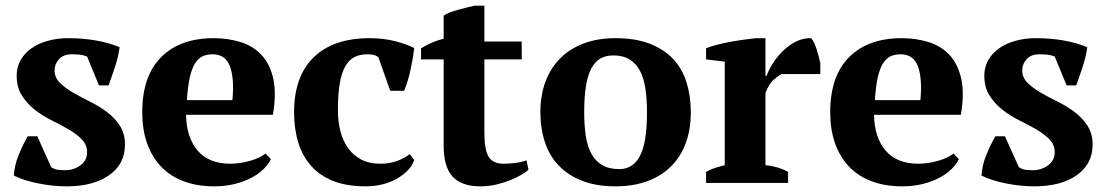

<svg xmlns="http://www.w3.org/2000/svg" viewBox="-20 -647 3914 679"><path d="M288 -109Q288 -135 269.5 -154Q251 -173 223.5 -189Q196 -205 163.5 -221Q131 -237 103.5 -258.5Q76 -280 57.5 -309Q39 -338 39 -380Q39 -410 53 -434.5Q67 -459 91 -476Q115 -493 148.5 -502.5Q182 -512 221 -512Q275 -512 321.5 -503.5Q368 -495 403 -480Q399 -448 387 -411.5Q375 -375 364 -345H330L288 -447Q276 -452 263 -453.5Q250 -455 234 -455Q204 -455 188.5 -437.5Q173 -420 173 -398Q173 -373 191.5 -354.5Q210 -336 237.5 -320Q265 -304 297.5 -288Q330 -272 357.5 -251.5Q385 -231 403.5 -203Q422 -175 422 -136Q422 -67 366 -27.5Q310 12 216 12Q168 12 117 2Q66 -8 29 -26Q31 -62 46 -99Q61 -136 78 -165H112L161 -56Q172 -48 185.5 -46.5Q199 -45 211 -45Q240 -45 264 -62Q288 -79 288 -109Z M938 -84Q930 -67 912.5 -49.5Q895 -32 869.5 -18.5Q844 -5 810.5 3.5Q777 12 738 12Q676 12 628 -6.5Q580 -25 548 -59.5Q516 -94 499.5 -142Q483 -190 483 -250Q483 -378 550 -445Q617 -512 736 -512Q787 -512 831.5 -498Q876 -484 905.5 -452Q935 -420 946.5 -368Q958 -316 945 -241H638Q639 -162 678.5 -115Q718 -68 795 -68Q828 -68 863.5 -78Q899 -88 919 -104ZM732 -455Q712 -455 696.5 -448Q681 -441 669.5 -422.5Q658 -404 651 -372.5Q644 -341 641 -293H802Q809 -371 793 -413Q777 -455 732 -455Z M1445 -81Q1438 -61 1422 -44.5Q1406 -28 1383.5 -15Q1361 -2 1332.5 5Q1304 12 1273 12Q1207 12 1159.5 -6.5Q1112 -25 1081 -59.5Q1050 -94 1035 -142.5Q1020 -191 1020 -250Q1020 -377 1089.5 -444.5Q1159 -512 1287 -512Q1336 -512 1377 -501.5Q1418 -491 1445 -477Q1443 -460 1439.5 -439.5Q1436 -419 1431.5 -398.5Q1427 -378 1421 -358.5Q1415 -339 1409 -326H1360L1318 -445Q1311 -450 1303 -452.5Q1295 -455 1279 -455Q1253 -455 1234 -445.5Q1215 -436 1201.5 -413Q1188 -390 1181.5 -352Q1175 -314 1175 -258Q1175 -217 1184 -182.5Q1193 -148 1211.5 -122.5Q1230 -97 1258 -82.5Q1286 -68 1324 -68Q1359 -68 1385 -78Q1411 -88 1429 -102Z M1469 -476Q1507 -500 1549 -510V-591Q1555 -597 1569.5 -602.5Q1584 -608 1600.5 -612.5Q1617 -617 1633 -621Q1649 -625 1659 -627H1693V-500H1825V-437H1693V-178Q1693 -116 1708.5 -92Q1724 -68 1760 -68Q1778 -68 1800.5 -70.5Q1823 -73 1842 -80L1849 -47Q1840 -38 1822.5 -28Q1805 -18 1782.5 -9Q1760 0 1733.5 6Q1707 12 1678 12Q1613 12 1581 -22Q1549 -56 1549 -132V-437H1469Z M1891 -250Q1891 -311 1909.5 -359.5Q1928 -408 1962.5 -442Q1997 -476 2046 -494Q2095 -512 2157 -512Q2227 -512 2277.5 -492.5Q2328 -473 2360.5 -438.5Q2393 -404 2408 -355.5Q2423 -307 2423 -250Q2423 -189 2405 -140.5Q2387 -92 2352.5 -58Q2318 -24 2268.5 -6Q2219 12 2157 12Q2089 12 2039 -7.5Q1989 -27 1956 -61.5Q1923 -96 1907 -144.5Q1891 -193 1891 -250ZM2046 -250Q2046 -205 2051.5 -167.5Q2057 -130 2071 -104Q2085 -78 2109 -63.5Q2133 -49 2171 -49Q2193 -49 2211 -59.5Q2229 -70 2242 -93.5Q2255 -117 2261.5 -155.5Q2268 -194 2268 -250Q2268 -296 2262.5 -333Q2257 -370 2243.5 -396Q2230 -422 2207 -436.5Q2184 -451 2149 -451Q2123 -451 2104 -440.5Q2085 -430 2072 -406.5Q2059 -383 2052.5 -344.5Q2046 -306 2046 -250Z M2744 -385Q2732 -379 2716 -365Q2700 -351 2687 -319V-63Q2707 -61 2727 -55.5Q2747 -50 2767 -39V0H2477V-39Q2495 -49 2511 -54Q2527 -59 2543 -63V-429L2477 -437V-476Q2493 -483 2516.5 -489Q2540 -495 2565 -499.5Q2590 -504 2613.5 -507Q2637 -510 2653 -512H2687V-379H2691Q2699 -401 2714.5 -425Q2730 -449 2751 -469Q2772 -489 2797 -501Q2822 -513 2849 -512Q2860 -498 2868 -472.5Q2876 -447 2881 -424V-385Z M3371 -84Q3363 -67 3345.5 -49.5Q3328 -32 3302.5 -18.5Q3277 -5 3243.5 3.5Q3210 12 3171 12Q3109 12 3061 -6.5Q3013 -25 2981 -59.5Q2949 -94 2932.5 -142Q2916 -190 2916 -250Q2916 -378 2983 -445Q3050 -512 3169 -512Q3220 -512 3264.5 -498Q3309 -484 3338.5 -452Q3368 -420 3379.5 -368Q3391 -316 3378 -241H3071Q3072 -162 3111.5 -115Q3151 -68 3228 -68Q3261 -68 3296.5 -78Q3332 -88 3352 -104ZM3165 -455Q3145 -455 3129.5 -448Q3114 -441 3102.5 -422.5Q3091 -404 3084 -372.5Q3077 -341 3074 -293H3235Q3242 -371 3226 -413Q3210 -455 3165 -455Z M3710 -109Q3710 -135 3691.5 -154Q3673 -173 3645.5 -189Q3618 -205 3585.5 -221Q3553 -237 3525.5 -258.5Q3498 -280 3479.5 -309Q3461 -338 3461 -380Q3461 -410 3475 -434.5Q3489 -459 3513 -476Q3537 -493 3570.5 -502.5Q3604 -512 3643 -512Q3697 -512 3743.5 -503.5Q3790 -495 3825 -480Q3821 -448 3809 -411.5Q3797 -375 3786 -345H3752L3710 -447Q3698 -452 3685 -453.5Q3672 -455 3656 -455Q3626 -455 3610.5 -437.5Q3595 -420 3595 -398Q3595 -373 3613.5 -354.5Q3632 -336 3659.5 -320Q3687 -304 3719.5 -288Q3752 -272 3779.5 -251.5Q3807 -231 3825.5 -203Q3844 -175 3844 -136Q3844 -67 3788 -27.5Q3732 12 3638 12Q3590 12 3539 2Q3488 -8 3451 -26Q3453 -62 3468 -99Q3483 -136 3500 -165H3534L3583 -56Q3594 -48 3607.5 -46.5Q3621 -45 3633 -45Q3662 -45 3686 -62Q3710 -79 3710 -109Z"/></svg>

Font: PT Serif
Style: Bold
Weight: 700
Designer: A.Korolkova, O.Umpeleva, V.Yefimov
Foundry: ParaType Ltd
Version: Version 1.000W OFL; ttfautohint (v1.6)